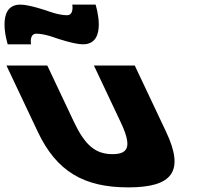

<svg xmlns="http://www.w3.org/2000/svg" viewBox="-197 -797 920 832"><path d="M45.7 -632C45.7 -632 123.5 -605 162.5 -605C272.5 -605 217.2 -777 217.2 -777H116.2C116.2 -777 124.9 -731 92.9 -731C56.9 -731 7.9 -750 7.9 -750C7.9 -750 -69.8 -777 -108.8 -777C-218.8 -777 -163.5 -605 -163.5 -605H-62.5C-62.5 -605 -71.3 -651 -39.3 -651C-3.3 -651 45.7 -632 45.7 -632ZM-169 -513H8L123.3 -269C171.1 -168 216.5 -129 290.5 -129C364.5 -129 373.1 -168 325.3 -269L210 -513H387L522.7 -226C604 -54 550.6 15 358.6 15C166.6 15 48 -54 -33.3 -226Z"/></svg>

Font: Hussar
Style: BdOpOblFive
Weight: 700
Foundry: Cannot Into Space Fonts
Version: Version 2.00